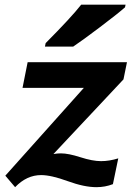

<svg xmlns="http://www.w3.org/2000/svg" viewBox="-20 -774 580 807"><path d="M385.3 12.7Q334 12.7 264.4 -12.7Q194.8 -38.1 152.8 -38.1Q92.3 -38.1 43.5 12.7L2.4 -35.6L332.5 -404.8H74.7L96.2 -512.7H513.7L499 -440.4L204.6 -126.5Q221.2 -129.4 235.8 -129.4Q267.6 -129.4 318.4 -113Q369.1 -96.7 404.8 -96.7Q439.5 -96.7 477.1 -108.4L454.6 0Q421.9 12.7 385.3 12.7ZM287.6 -578.1H168.9L171.9 -592.8Q278.8 -700.2 321.3 -754.4H507.8L505.4 -743.2Q473.6 -715.3 400.6 -660.2Q327.6 -605 287.6 -578.1Z"/></svg>

Font: Cadman
Style: Bold Italic
Weight: 700
Italic angle: -12°
Designer: Paul James MIller
Foundry: High-Logic / Made with FontCreator
Version: Version 2.114;March 28, 2021;FontCreator 13.0.0.2683 64-bit